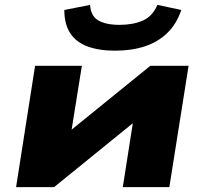

<svg xmlns="http://www.w3.org/2000/svg" viewBox="-20 -768 839 788"><path d="M46 0 124 -498H316L265 -180H205L597 -498H754L675 0H484L534 -319H595L202 0ZM452 -560Q386 -560 339 -577.5Q292 -595 268 -632Q244 -669 244 -727L350 -748Q352 -703 383 -684.5Q414 -666 471 -666Q526 -666 566 -683.5Q606 -701 626 -748L724 -727Q705 -670 667 -633Q629 -596 575 -578Q521 -560 452 -560Z"/></svg>

Font: Nunito Sans 10pt Expanded Black
Style: Italic
Weight: 900
Width: 7
Italic angle: -9°
Designer: Vernon Adams
Foundry: Vernon Adams
Version: Version 3.101;gftools[0.9.27]